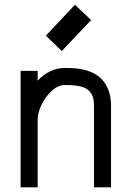

<svg xmlns="http://www.w3.org/2000/svg" viewBox="-20 -804 565 824"><path d="M245.1 -585 176.8 -650.9 301.8 -783.7 371.1 -717.8ZM141.6 0H68.4V-500H141.6V-458Q193.4 -512.2 257.8 -512.2H267.6Q365.2 -512.2 410.9 -469.7Q456.5 -427.2 456.5 -351.1V0H383.3V-351.1Q383.3 -372.6 378.7 -387.5Q374 -402.3 361.8 -414.6Q349.6 -426.8 326.2 -432.9Q302.7 -439 267.6 -439H257.8Q228 -439 200.2 -412.4Q172.4 -385.7 157 -351.8Q141.6 -317.9 141.6 -291.5Z"/></svg>

Font: Anka/Coder Condensed
Style: Regular
Weight: 400
Width: 4
Monospace: yes
Version: Version 1.100